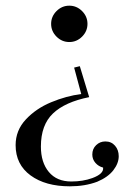

<svg xmlns="http://www.w3.org/2000/svg" viewBox="-20 -642 469 676"><path d="M288 -558Q288 -532 269 -513Q250 -494 224 -494Q198 -494 179 -513Q160 -532 160 -558Q160 -584 179 -603Q198 -622 224 -622Q250 -622 269 -603Q288 -584 288 -558ZM294 -300Q209 -283 166.5 -242.5Q124 -202 124 -126Q124 -70 152 -36.5Q180 -3 231 -3Q272 -3 305 -15Q346 -30 343 -52Q327 -56 316 -68.5Q305 -81 305 -98Q305 -118 318.5 -131Q332 -144 351 -144Q372 -144 385 -129Q398 -114 398 -92Q398 -67 379 -42.5Q360 -18 322 -2Q279 14 226 14Q140 14 87.5 -24.5Q35 -63 35 -131Q35 -183 71 -221.5Q107 -260 160 -282Q213 -304 266 -311L241 -404L261 -409Z"/></svg>

Font: Playfair Display SC
Style: Regular
Weight: 400
Designer: Claus Eggers Sørensen
Foundry: Claus Eggers Sørensen
Version: Version 1.200; ttfautohint (v1.6)